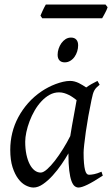

<svg xmlns="http://www.w3.org/2000/svg" viewBox="-20 -819 501 859"><path d="M294.4 -210.4Q297.9 -232.4 302 -256.1Q306.2 -279.8 310.3 -301.8Q314.5 -323.7 317.6 -342Q320.8 -360.4 322.8 -371.1Q315.4 -377 306.6 -383.1Q297.9 -389.2 287.8 -394.3Q277.8 -399.4 266.8 -402.6Q255.9 -405.8 244.1 -405.8Q221.7 -405.8 201.9 -394.8Q182.1 -383.8 165.3 -365.7Q148.4 -347.7 135 -324.5Q121.6 -301.3 112.3 -276.6Q103 -252 97.9 -228Q92.8 -204.1 92.8 -185.1Q92.8 -153.3 98.1 -127.9Q103.5 -102.5 112.8 -84.5Q122.1 -66.4 134.8 -56.6Q147.5 -46.9 162.1 -46.9Q173.8 -46.9 190.7 -61.8Q207.5 -76.7 225.8 -100.3Q244.1 -124 262.2 -153.1Q280.3 -182.1 294.4 -210.4ZM439.9 -33.2Q397.5 -5.4 371.3 7.3Q345.2 20 331.1 20Q322.3 20 314.2 13.9Q306.2 7.8 299.8 -9Q293.5 -25.9 289.8 -55.7Q286.1 -85.4 286.1 -132.8Q273.4 -110.4 255.1 -83.7Q236.8 -57.1 215.8 -33.9Q194.8 -10.7 172.6 4.6Q150.4 20 129.9 20Q113.8 20 95.5 10.7Q77.1 1.5 61.8 -18.8Q46.4 -39.1 36.1 -71Q25.9 -103 25.9 -148.9Q25.9 -187.5 34.9 -224.4Q43.9 -261.2 62 -294.9Q80.1 -328.6 106.2 -358.2Q132.3 -387.7 167 -411.1Q180.2 -419.9 196 -428.2Q211.9 -436.5 228.8 -442.9Q245.6 -449.2 262.2 -453.1Q278.8 -457 293.9 -457Q304.2 -457 314 -454.3Q323.7 -451.7 332.8 -447.3Q341.8 -442.9 350.1 -437.7Q358.4 -432.6 365.7 -427.7Q377 -436 389.6 -443.1Q402.3 -450.2 416 -457L425.8 -439.9Q417.5 -433.1 412.1 -427.7Q406.7 -422.4 402.6 -415.3Q398.4 -408.2 395.5 -397.9Q392.6 -387.7 389.2 -371.1Q381.8 -335.9 375.2 -299.1Q368.7 -262.2 364 -229.5Q359.4 -196.8 356.7 -171.9Q354 -147 354 -136.2Q354 -108.4 355.7 -89.4Q357.4 -70.3 360.4 -58.8Q363.3 -47.4 367.7 -42.2Q372.1 -37.1 377.9 -37.1Q387.7 -37.1 401.1 -39.8Q414.6 -42.5 434.1 -50.8ZM329.6 -616.2Q329.6 -602.5 325.4 -589.1Q321.3 -575.7 313.5 -564.7Q305.7 -553.7 294.4 -546.9Q283.2 -540 269.5 -540Q254.4 -540 246.1 -548.8Q237.8 -557.6 237.8 -574.2Q237.8 -587.4 242.2 -600.8Q246.6 -614.3 254.4 -625.5Q262.2 -636.7 273.2 -643.8Q284.2 -650.9 297.9 -650.9Q313 -650.9 321.3 -641.8Q329.6 -632.8 329.6 -616.2ZM461.4 -786.6Q460 -781.2 456.8 -774.4Q453.6 -767.6 450 -760.7Q446.3 -753.9 442.9 -747.6Q439.5 -741.2 437 -737.3H168.9L161.1 -749Q163.1 -753.9 166 -760.5Q168.9 -767.1 172.1 -773.9Q175.3 -780.8 178.7 -787.4Q182.1 -793.9 185.1 -798.8H452.1Z"/></svg>

Font: Gentium Plus Afr
Style: Italic
Weight: 400
Italic angle: -8°
Designer: J. Victor Gaultney, Annie Olsen, Iska Routamaa, Becca Hirsbrunner
Foundry: SIL International
Version: Version 5.000